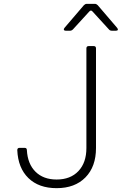

<svg xmlns="http://www.w3.org/2000/svg" viewBox="-20 -970 640 1000"><path d="M275 10Q182 10 128 -42.5Q74 -95 70 -188Q70 -200 82 -200H108Q120 -200 120 -188Q124 -116 165 -75.5Q206 -35 275 -35Q347 -35 388.5 -79Q430 -123 430 -199V-718Q430 -730 442 -730H468Q480 -730 480 -718V-199Q480 -102 425 -46Q370 10 275 10ZM322 -810Q315 -810 313 -814.5Q311 -819 316 -825L417 -943Q424 -950 432 -950H474Q482 -950 489 -943L590 -825Q595 -819 593.5 -814.5Q592 -810 584 -810H563Q553 -810 548 -816L462 -910Q454 -920 445 -910L360 -817Q353 -810 345 -810Z"/></svg>

Font: Pitagon Sans Mono Thin
Style: Regular
Weight: 100
Monospace: yes
Designer: Travis Tran
Foundry: Pitagon
Version: Version 1.001; ttfautohint (v1.8.4.7-5d5b);gftools[0.9.26]